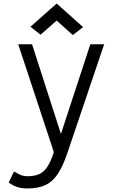

<svg xmlns="http://www.w3.org/2000/svg" viewBox="-20 -868 640 1084"><path d="M134 196Q102 196 79 188.5Q56 181 29 163L59 100Q86 116 101 121.5Q116 127 134 127Q175 127 201.5 115Q228 103 247.5 73.5Q267 44 284 -9L83 -618H161L324 -112L490 -618H568L361 -6Q336 69 306.5 113.5Q277 158 236 177Q195 196 134 196ZM391 -670 300 -752 209 -672 152 -717 300 -848 449 -715Z"/></svg>

Font: Victor Mono
Style: Regular
Weight: 400
Monospace: yes
Designer: Rune Bjørnerås
Version: Version 1.561;gftools[0.9.30]